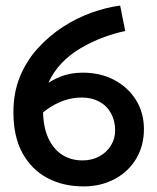

<svg xmlns="http://www.w3.org/2000/svg" viewBox="-20 -654 563 687"><path d="M74 -292 99 -217Q122 -244 149.5 -263.5Q177 -283 208 -294Q239 -305 273 -305Q308 -305 335 -290.5Q362 -276 377 -249Q392 -222 392 -187Q392 -158 377 -133.5Q362 -109 335.5 -94.5Q309 -80 275 -80Q235 -80 203.5 -99.5Q172 -119 153 -159.5Q134 -200 134 -261Q134 -314 152 -355Q170 -396 200 -427.5Q230 -459 268.5 -481.5Q307 -504 348 -519.5Q389 -535 428 -543L410 -634Q362 -628 308.5 -609Q255 -590 205.5 -558Q156 -526 115.5 -481.5Q75 -437 51.5 -380Q28 -323 28 -252Q28 -165 60.5 -106Q93 -47 149.5 -17Q206 13 279 13Q341 13 390.5 -13.5Q440 -40 467.5 -86.5Q495 -133 495 -192Q495 -250 467 -295.5Q439 -341 389.5 -367.5Q340 -394 276 -394Q232 -394 197 -380Q162 -366 132.5 -343Q103 -320 74 -292Z"/></svg>

Font: Catamaran SemiBold
Style: Regular
Weight: 600
Designer: Pria Ravichandran
Version: Version 2.000